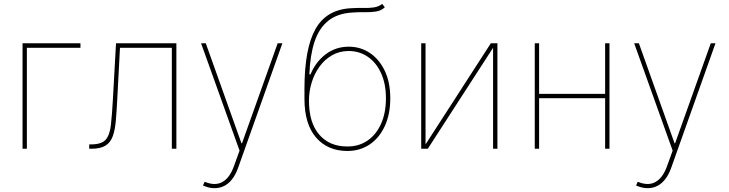

<svg xmlns="http://www.w3.org/2000/svg" viewBox="-20 -770 3775 994"><path d="M396.5 -545.9V-522.5H119.1V0H96.7V-545.9Z M441.9 0V-22.5H453.6Q504.9 -22.9 526.4 -46.1Q547.9 -69.3 554 -122.1Q560.1 -174.8 564.9 -262.7L580.6 -545.9H893.1V0H869.6V-522.5H601.1L587.4 -261.7Q584 -195.8 579.8 -146.7Q575.7 -97.7 564 -65.2Q552.2 -32.7 526.6 -16.4Q501 0 453.6 0Z M1091.3 204.1Q1077.6 204.6 1062 200.9Q1046.4 197.3 1030.8 190.4L1039.6 170.9L1044.4 172.9Q1095.2 192.9 1132.3 171.6Q1169.4 150.4 1190.9 90.8L1220.2 9.8L1021 -545.9H1045.4L1230 -28.3H1232.9L1417.5 -545.9H1441.9L1212.4 99.6Q1200.2 133.8 1182.1 157.2Q1164.1 180.7 1141.1 192.4Q1118.2 204.1 1091.3 204.1Z M1958.5 -750 1972.2 -732.4Q1954.6 -714.8 1926.8 -710.4Q1898.9 -706.1 1866.9 -706.8Q1835 -707.5 1804.2 -705.1Q1727.5 -700.7 1679.7 -662.6Q1631.8 -624.5 1608.6 -554.7Q1585.4 -484.9 1581.5 -384.8H1587.4Q1614.7 -450.2 1666.5 -489.3Q1718.3 -528.3 1785.6 -528.3Q1846.2 -528.3 1894.8 -495.8Q1943.4 -463.4 1971.9 -403.6Q2000.5 -343.8 2000.5 -260.7Q2000.5 -179.7 1972.7 -118.4Q1944.8 -57.1 1895 -22.9Q1845.2 11.2 1778.8 11.7Q1675.8 11.2 1616.2 -58.1Q1556.6 -127.4 1556.2 -256.8V-312.5Q1556.6 -520 1613.8 -620.6Q1670.9 -721.2 1798.3 -727.5Q1831.5 -729.5 1861.3 -728.8Q1891.1 -728 1916 -731.7Q1940.9 -735.4 1958.5 -750ZM1778.8 -11.7Q1838.9 -11.7 1883.5 -42.7Q1928.2 -73.7 1953.1 -129.9Q1978 -186 1978 -260.7Q1978 -336.9 1952.6 -391.8Q1927.2 -446.8 1883.8 -476.3Q1840.3 -505.9 1785.6 -505.9Q1737.3 -505.9 1699 -483.9Q1660.6 -461.9 1634 -425Q1607.4 -388.2 1593.5 -342.5Q1579.6 -296.9 1579.6 -250Q1579.1 -135.3 1632.6 -73.2Q1686 -11.2 1778.8 -11.7Z M2183.1 -22.5 2521 -545.9H2555.2V0H2532.7V-522.5L2194.8 0H2160.6V-545.9H2183.1Z M3123.5 -284.2V-261.7H2763.2V-284.2ZM2771 -545.9V0H2748.5V-545.9ZM3135.3 -545.9V0H3112.8V-545.9Z M3333.5 204.1Q3319.8 204.6 3304.2 200.9Q3288.6 197.3 3272.9 190.4L3281.7 170.9L3286.6 172.9Q3337.4 192.9 3374.5 171.6Q3411.6 150.4 3433.1 90.8L3462.4 9.8L3263.2 -545.9H3287.6L3472.2 -28.3H3475.1L3659.7 -545.9H3684.1L3454.6 99.6Q3442.4 133.8 3424.3 157.2Q3406.2 180.7 3383.3 192.4Q3360.4 204.1 3333.5 204.1Z"/></svg>

Font: Inter Tight Thin
Style: Regular
Weight: 250
Designer: Rasmus Andersson
Foundry: rsms
Version: Version 3.004